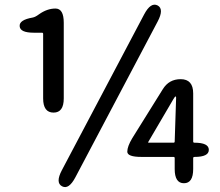

<svg xmlns="http://www.w3.org/2000/svg" viewBox="-20 -773 928 810"><path d="M242 13Q213 -2 241 -55L588 -712Q616 -765 645 -750Q673 -735 645 -682L298 -25Q270 28 242 13ZM756 0Q717 0 717 -60V-106Q717 -111 712 -111H577Q517 -111 517 -133Q517 -155 538 -190L667 -397Q693 -439 742 -439Q795 -439 795 -379V-176Q795 -171 800 -171Q861 -171 861 -141Q861 -111 801 -111Q795 -111 795 -106V-60Q795 0 756 0ZM606 -175Q603 -171 608 -171H712Q717 -171 717 -176L723 -361Q723 -366 720.5 -366Q718 -366 711 -354ZM206 -298Q162 -298 162 -358V-630Q162 -635 157 -635H123Q65 -635 63 -662Q60 -689 118 -699Q129 -701 145 -713Q179 -737 214 -737Q249 -737 249 -677V-358Q249 -298 206 -298Z"/></svg>

Font: Resource Han Rounded JP Medium
Style: Regular
Weight: 500
Designer: Cyano Hao (round all glyphs); Ryoko NISHIZUKA 西塚涼子 (kana, bopomofo & ideographs); Paul D. Hunt (Latin, Greek & Cyrillic)
Foundry: Cyano Hao
Version: 0.990